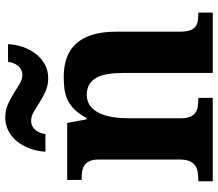

<svg xmlns="http://www.w3.org/2000/svg" viewBox="-68 -736 804 707"><g transform="rotate(-90 333.5 -382.0)"><path d="M418.9 0V-329.1Q418.9 -361.3 414.8 -386.5Q410.6 -411.6 401.1 -428.7Q391.6 -445.8 376.2 -454.8Q360.8 -463.9 338.9 -463.9Q314 -463.9 297.4 -451.2Q280.8 -438.5 270.8 -417.2Q260.7 -396 256.3 -367.9Q252 -339.8 252 -309.1V-118.2Q252 -97.2 257.1 -84.5Q262.2 -71.8 271.5 -64.7Q280.8 -57.6 294.2 -55.4Q307.6 -53.2 324.2 -53.2H327.1V0H20V-53.2H22Q39.1 -53.2 53.2 -55.4Q67.4 -57.6 77.9 -64.9Q88.4 -72.3 94.2 -85.9Q100.1 -99.6 100.1 -122.1V-418Q100.1 -439 95 -451.7Q89.8 -464.4 80.3 -471.4Q70.8 -478.5 57.6 -480.7Q44.4 -482.9 27.8 -482.9H24.9V-536.1H234.9L248 -464.8H252.9Q268.1 -493.2 284.9 -509.8Q301.8 -526.4 320.8 -535.2Q339.8 -543.9 361.1 -546.4Q382.3 -548.8 405.8 -548.8Q444.3 -548.8 475.1 -537.6Q505.9 -526.4 527.1 -502.9Q548.3 -479.5 559.6 -443.1Q570.8 -406.7 570.8 -356V-124Q570.8 -100.6 575 -86.7Q579.1 -72.8 587.4 -65.4Q595.7 -58.1 608.4 -55.7Q621.1 -53.2 638.2 -53.2H641.1V0ZM411.1 -701.2Q421.9 -701.2 430.4 -705.6Q439 -710 445.1 -717.3Q451.2 -724.6 454.8 -734.1Q458.5 -743.7 460 -753.9H524.9Q523.4 -723.6 513.7 -696.8Q503.9 -669.9 487.5 -649.7Q471.2 -629.4 449 -617.7Q426.8 -606 399.9 -606Q373 -606 351.3 -615.7Q329.6 -625.5 310.8 -637.5Q292 -649.4 275.6 -659.2Q259.3 -668.9 243.2 -668.9Q231.9 -668.9 223.4 -664.6Q214.8 -660.2 208.7 -652.8Q202.6 -645.5 199 -636Q195.3 -626.5 193.8 -616.2H128.9Q130.4 -646.5 140.4 -673.3Q150.4 -700.2 166.7 -720.5Q183.1 -740.7 205.6 -752.4Q228 -764.2 254.9 -764.2Q281.7 -764.2 303.5 -754.4Q325.2 -744.6 344 -732.7Q362.8 -720.7 379.2 -710.9Q395.5 -701.2 411.1 -701.2Z"/></g></svg>

Font: Sahl Naskh
Style: Bold
Weight: 700
Designer: Pascal Zoghbi
Version: Version 1.001